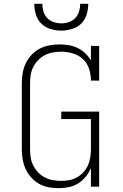

<svg xmlns="http://www.w3.org/2000/svg" viewBox="-20 -975 640 1003"><path d="M286 8Q259 8 233 3Q207 -2 184 -15Q161 -28 143 -48Q125 -68 114 -92Q103 -116 98.5 -142.5Q94 -169 94 -195V-540Q94 -567 98.5 -593.5Q103 -620 114.5 -644Q126 -668 144.5 -688Q163 -708 187 -720.5Q211 -733 237.5 -738Q264 -743 291 -743Q315 -743 339 -739Q363 -735 385 -724.5Q407 -714 425 -697Q443 -680 455 -659V-735H498V-554H455Q455 -585 445.5 -615Q436 -645 413.5 -666Q391 -687 361 -696Q331 -705 300 -705Q278 -705 256 -701Q234 -697 214.5 -687Q195 -677 179.5 -661Q164 -645 154 -625.5Q144 -606 140.5 -584Q137 -562 137 -540V-195Q137 -173 140.5 -151.5Q144 -130 154 -110Q164 -90 179.5 -74Q195 -58 214.5 -48Q234 -38 255.5 -34Q277 -30 299 -30Q321 -30 342 -34Q363 -38 382 -48.5Q401 -59 416 -75.5Q431 -92 439.5 -111.5Q448 -131 451.5 -152Q455 -173 455 -195V-353H300V-392H498V0H455V-98Q445 -73 428 -52Q411 -31 388.5 -17Q366 -3 339.5 2.5Q313 8 286 8ZM300 -815Q272 -815 244 -823.5Q216 -832 196 -851.5Q176 -871 167.5 -899Q159 -927 159 -955H201Q201 -935 207 -915Q213 -895 227 -880.5Q241 -866 260.5 -859.5Q280 -853 300 -853Q320 -853 339.5 -859.5Q359 -866 373 -880.5Q387 -895 393 -915Q399 -935 399 -955H441Q441 -927 432.5 -899Q424 -871 404 -851.5Q384 -832 356 -823.5Q328 -815 300 -815Z"/></svg>

Font: Iosevka Curly Slab XLtEx
Style: Regular
Weight: 200
Width: 7
Monospace: yes
Designer: Belleve Invis
Foundry: Belleve Invis
Version: Version 11.1.0; ttfautohint (v1.8.3)